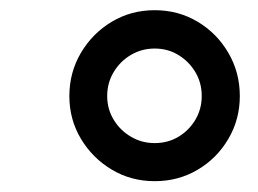

<svg xmlns="http://www.w3.org/2000/svg" viewBox="-20 -753 496 369"><path d="M277.3 -404.8Q231.9 -404.8 194.8 -427Q157.7 -449.2 135.5 -486.3Q113.3 -523.4 113.3 -568.4Q113.3 -613.8 135.5 -651.4Q157.7 -689 194.8 -711.2Q231.9 -733.4 277.3 -733.4Q322.8 -733.4 359.9 -711.2Q397 -689 418.9 -651.4Q440.9 -613.8 440.9 -568.4Q440.9 -523.4 418.9 -486.1Q397 -448.7 359.9 -426.8Q322.8 -404.8 277.3 -404.8ZM277.3 -478Q302.7 -478 323 -490.2Q343.3 -502.4 355.5 -522.9Q367.7 -543.5 367.7 -568.4Q367.7 -593.8 355.5 -614.3Q343.3 -634.8 323 -647.2Q302.7 -659.7 277.3 -659.7Q252.4 -659.7 231.7 -647.5Q210.9 -635.3 198.5 -614.5Q186 -593.8 186 -568.4Q186 -543.5 198.5 -522.9Q210.9 -502.4 231.7 -490.2Q252.4 -478 277.3 -478Z"/></svg>

Font: Inter
Style: Italic
Weight: 400
Italic angle: -9.3988°
Designer: Rasmus Andersson
Foundry: rsms
Version: Version 4.001;git-66647c0bb